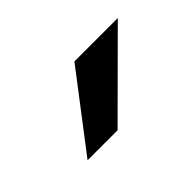

<svg xmlns="http://www.w3.org/2000/svg" viewBox="-40 -790 342 342"><g transform="rotate(-45 131.0 -619.5)"><path d="M39.1 -548.8 147 -689.9H256.3L114.7 -548.8Z"/></g></svg>

Font: HK Grotesk Medium
Style: Regular
Weight: 500
Designer: Alfredo Marco Pradil and Stefan Peev
Foundry: Hanken Design Co.
Version: Version 1.045;PS 001.045;hotconv 1.0.88;makeotf.lib2.5.64775